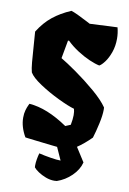

<svg xmlns="http://www.w3.org/2000/svg" viewBox="-102 -817 716 1069"><g transform="rotate(10 256.5 -282.0)"><path d="M484.9 -257.8Q485.4 -253.9 485.4 -246.1Q485.4 -213.4 474.9 -165.8Q464.4 -118.2 453.1 -82Q412.1 -41 374.5 -16.1L425.3 63.5Q414.6 105.5 378.7 140.4Q342.8 175.3 296.9 190.9Q288.1 191.9 282.2 191.9Q258.3 191.9 233.9 182.6Q209.5 173.3 190.7 160.6Q171.9 147.9 163.6 137.2Q163.1 133.8 163.1 127Q163.1 110.4 166.5 90.8Q169.9 71.3 174.3 56.2Q204.6 63.5 240.5 69.3Q276.4 75.2 297.9 75.2L265.6 3.4L237.8 0.5Q207 -2.9 143.8 -10.3Q80.6 -17.6 82.5 -18.1Q51.3 -72.3 51.3 -124Q51.3 -148.4 56.6 -166.5Q62 -184.6 66.7 -194.1Q71.3 -203.6 72.3 -206.1Q172.9 -198.7 290 -118.7L319.3 -130.9Q325.7 -163.6 325.7 -186Q325.7 -207 321.3 -221.7Q288.1 -231 229.7 -259Q171.4 -287.1 120.8 -320.6Q70.3 -354 55.2 -380.4Q49.8 -399.9 46.4 -436.5Q43 -473.1 39.1 -533.7Q36.6 -577.6 33.7 -607.4Q67.4 -661.6 110.8 -696.5Q154.3 -731.4 212.9 -756.3Q240.2 -748 304.7 -713.9L325.2 -703.1L481.4 -710.4Q489.7 -678.7 489.7 -647Q489.7 -605.5 477.3 -570.3Q464.8 -535.2 447.8 -512.5Q430.7 -489.7 418 -483.4Q394 -488.3 360.8 -502.7Q327.6 -517.1 292.2 -539.8Q256.8 -562.5 229 -589.8H222.7L204.1 -487.3Q236.8 -468.3 293.5 -428.5Q350.1 -388.7 404.5 -342.3Q459 -295.9 484.9 -257.8Z"/></g></svg>

Font: Fruktur
Style: Regular
Weight: 400
Designer: Viktoriya Grabowska
Foundry: Viktoriya Grabowska
Version: Version 1.004; ttfautohint (v1.4.1)